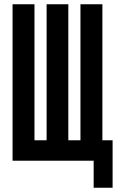

<svg xmlns="http://www.w3.org/2000/svg" viewBox="-20 -755 549 902"><path d="M420 127V0H39V-735H142V-96H199V-735H301V-96H358V-735H461V-96H509V127Z"/></svg>

Font: Zed Mono
Style: Bold
Weight: 700
Monospace: yes
Designer: Belleve Invis
Foundry: Belleve Invis
Version: Version 1.0.0; ttfautohint (v1.8.4)